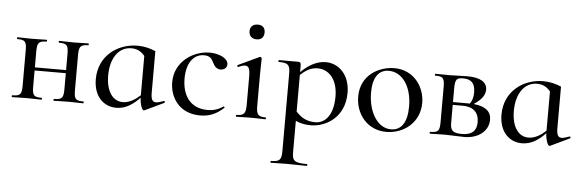

<svg xmlns="http://www.w3.org/2000/svg" viewBox="-53 -779 3731 1232"><g transform="rotate(5 1812.5 -163.0)"><path d="M490 -12C439 -12 430 -23 430 -81V-303C430 -360 439 -374 490 -374C494 -374 494 -386 490 -386C465 -386 431 -384 397 -384C362 -384 328 -386 302 -386C298 -386 298 -374 302 -374C353 -374 362 -363 362 -305V-203H161V-303C161 -360 170 -374 221 -374C225 -374 225 -386 221 -386C196 -386 162 -384 128 -384C93 -384 59 -386 33 -386C29 -386 29 -374 33 -374C84 -374 93 -363 93 -305V-81C93 -23 84 -12 32 -12C28 -12 28 0 32 0C59 0 93 -2 128 -2C162 -2 195 0 221 0C225 0 225 -12 221 -12C170 -12 161 -23 161 -81V-183H362V-81C362 -23 352 -12 301 -12C297 -12 297 0 301 0C327 0 362 -2 397 -2C431 -2 464 0 490 0C494 0 494 -12 490 -12Z M1004 -60C982 -52 966 -47 955 -47C931 -47 922 -64 922 -108V-374C888 -389 848 -399 806 -399C678 -399 557 -313 557 -162C557 -49 624 10 703 10C767 10 815 -27 854 -68C857 -19 871 11 881 11C883 11 884 11 886 10L1010 -49C1014 -52 1009 -63 1004 -60ZM742 -30C675 -30 634 -94 634 -193C634 -301 684 -379 768 -379C801 -379 830 -367 854 -337V-84C824 -56 785 -30 742 -30Z M1244 12C1304 12 1349 -8 1395 -50C1399 -53 1392 -60 1388 -58C1356 -36 1325 -27 1289 -27C1171 -27 1124 -114 1124 -216C1124 -310 1165 -375 1236 -375C1273 -375 1286 -359 1299 -331C1309 -310 1324 -293 1349 -293C1377 -293 1392 -313 1390 -333C1386 -369 1332 -395 1271 -395C1166 -395 1047 -319 1047 -185C1047 -91 1106 12 1244 12Z M1563 -506C1593 -506 1610 -524 1610 -555C1610 -584 1593 -601 1563 -601C1532 -601 1513 -584 1513 -555C1513 -524 1532 -506 1563 -506ZM1476 0C1501 0 1534 -2 1570 -2C1606 -2 1639 0 1664 0C1668 0 1668 -12 1664 -12C1615 -12 1604 -26 1604 -81V-267C1604 -332 1606 -372 1606 -386C1606 -390 1601 -396 1596 -396C1594 -396 1594 -396 1592 -395L1456 -331C1451 -329 1456 -317 1461 -319C1479 -328 1494 -332 1504 -332C1528 -332 1536 -312 1536 -265V-81C1536 -26 1524 -12 1476 -12C1472 -12 1472 0 1476 0Z M2019 -399C1966 -399 1914 -375 1859 -321V-361C1859 -380 1856 -386 1839 -386H1717C1713 -386 1713 -374 1717 -374C1777 -374 1790 -362 1790 -305V194C1790 251 1778 263 1722 263C1719 263 1719 275 1722 275C1749 275 1785 273 1824 273C1873 273 1918 275 1954 275C1958 275 1958 263 1954 263C1873 263 1859 251 1859 194V-7C1891 7 1919 13 1957 13C2048 13 2174 -51 2174 -215C2174 -332 2101 -399 2019 -399ZM1984 -9C1925 -9 1890 -33 1859 -67V-302C1891 -333 1925 -355 1970 -355C2041 -355 2099 -296 2099 -184C2099 -69 2050 -9 1984 -9Z M2443 13C2557 13 2657 -67 2657 -192C2657 -297 2584 -399 2460 -399C2361 -399 2244 -336 2244 -198C2244 -85 2320 13 2443 13ZM2471 -6C2386 -6 2324 -103 2324 -231C2324 -329 2362 -379 2426 -379C2510 -379 2575 -295 2575 -162C2575 -56 2536 -6 2471 -6Z M2986 -214C3035 -246 3058 -277 3058 -312C3058 -363 3012 -388 2930 -388C2894 -388 2854 -385 2820 -385C2785 -385 2751 -386 2725 -386C2721 -386 2721 -374 2725 -374C2776 -374 2785 -363 2785 -305V-81C2785 -23 2776 -12 2724 -12C2720 -12 2720 0 2724 0C2751 0 2785 -2 2820 -2C2858 -2 2914 2 2945 2C3035 2 3100 -50 3100 -122C3100 -177 3062 -207 2986 -214ZM2905 -372C2957 -372 2983 -348 2983 -287C2983 -256 2975 -233 2962 -215H2951H2853V-303C2853 -362 2864 -372 2905 -372ZM2927 -16C2866 -16 2853 -35 2853 -81V-197H2916C2993 -197 3022 -156 3022 -100C3022 -45 2993 -16 2927 -16Z M3617 -60C3595 -52 3579 -47 3568 -47C3544 -47 3535 -64 3535 -108V-374C3501 -389 3461 -399 3419 -399C3291 -399 3170 -313 3170 -162C3170 -49 3237 10 3316 10C3380 10 3428 -27 3467 -68C3470 -19 3484 11 3494 11C3496 11 3497 11 3499 10L3623 -49C3627 -52 3622 -63 3617 -60ZM3355 -30C3288 -30 3247 -94 3247 -193C3247 -301 3297 -379 3381 -379C3414 -379 3443 -367 3467 -337V-84C3437 -56 3398 -30 3355 -30Z"/></g></svg>

Font: Cormorant Infant Book
Style: Regular
Weight: 500
Designer: Christian Thalmann (Catharsis Fonts)
Version: Version 1.000;PS 002.000;hotconv 1.0.88;makeotf.lib2.5.64775